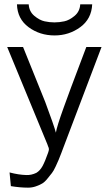

<svg xmlns="http://www.w3.org/2000/svg" viewBox="-20 -688 502 883"><path d="M58 -668H112Q114 -635 138 -615Q162 -595 185 -590Q208 -585 230 -585Q253 -585 276 -590Q299 -595 323 -615Q347 -635 349 -668H404Q401 -601 349 -563Q297 -525 231 -525Q163 -525 111.5 -563Q60 -601 58 -668ZM13 -472H86Q93 -456 188 -219Q229 -109 237 -78Q241 -105 273.5 -195Q306 -285 341.5 -378Q377 -471 377 -472H447L271 -8L262 16Q252 41 249.5 47.5Q247 54 236.5 76.5Q226 99 219 107.5Q212 116 199 132.5Q186 149 174 156Q162 163 145 169Q128 175 109 175Q72 175 30 168L24 105Q65 116 101 117Q124 118 147 107Q164 97 175.5 76Q187 55 201 15Q205 4 205 -2Q205 -5 204 -8Q203 -11 201 -15.5Q199 -20 198 -24Z"/></svg>

Font: Coval
Style: ExtraLight
Weight: 250
Foundry: Context Ltd
Version: Version 001.000